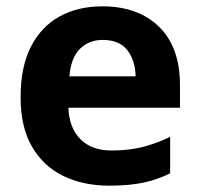

<svg xmlns="http://www.w3.org/2000/svg" viewBox="-20 -576 631 606"><path d="M303 -556Q416 -556 482 -491.5Q548 -427 548 -308V-236H196Q198 -173 233.5 -137Q269 -101 332 -101Q385 -101 428 -111.5Q471 -122 517 -144V-29Q477 -9 432.5 0.5Q388 10 325 10Q243 10 180 -20.5Q117 -51 81 -113Q45 -175 45 -269Q45 -365 77.5 -428.5Q110 -492 168 -524Q226 -556 303 -556ZM304 -450Q261 -450 232.5 -422Q204 -394 199 -335H408Q407 -385 382 -417.5Q357 -450 304 -450Z"/></svg>

Font: Noto Sans Ethiopic
Style: Bold
Weight: 700
Designer: Monotype Design Team
Foundry: Monotype Imaging Inc.
Version: Version 2.102; ttfautohint (v1.8.4.7-5d5b)